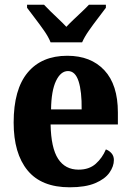

<svg xmlns="http://www.w3.org/2000/svg" viewBox="-20 -786 556 816"><path d="M276 10Q156 10 97 -62Q38 -134 38 -265Q38 -406 97.5 -477.5Q157 -549 266 -549Q366 -549 423.5 -487.5Q481 -426 481 -308V-257H195Q197 -157 227 -111Q257 -65 314 -65Q359 -65 387 -90Q415 -115 430 -151Q444 -146 454 -134.5Q464 -123 464 -106Q464 -79 445 -52Q426 -25 384.5 -7.5Q343 10 276 10ZM327 -321Q328 -397 314 -440.5Q300 -484 269 -484Q238 -484 218 -442Q198 -400 197 -321ZM195 -606Q186 -629 167.5 -655.5Q149 -682 129 -708Q109 -734 95 -753V-766H167Q178 -754 195 -737.5Q212 -721 230.5 -703.5Q249 -686 262 -672Q275 -686 293.5 -703.5Q312 -721 329.5 -737.5Q347 -754 358 -766H430V-753Q416 -734 396 -708Q376 -682 357.5 -655.5Q339 -629 329 -606Z"/></svg>

Font: Noto Serif Tamil Condensed ExtraBold
Style: Italic
Weight: 800
Width: 3
Italic angle: -12°
Designer: Indian Type Foundry, Tom Grace, and the Monotype Design Team
Foundry: Monotype Imaging Inc.
Version: Version 2.003; ttfautohint (v1.8.4.7-5d5b)